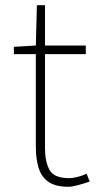

<svg xmlns="http://www.w3.org/2000/svg" viewBox="-20 -701 374 734"><path d="M241 13Q192 13 165 -6Q138 -25 127.5 -59.5Q117 -94 117 -140V-494H33V-522L117 -527L121 -681H152V-527H308V-494H152V-135Q152 -84 169 -52Q186 -20 244 -20Q259 -20 278 -25Q297 -30 311 -37L323 -7Q300 1 277.5 7Q255 13 241 13Z"/></svg>

Font: Noto Sans KR Thin
Style: Regular
Weight: 100
Designer: Ryoko NISHIZUKA 西塚涼子 (kana, bopomofo & ideographs); Paul D. Hunt (Latin, Greek & Cyrillic); Sandoll Communications 산돌커뮤니
Foundry: Adobe
Version: Version 2.004-H2;hotconv 1.0.118;makeotfexe 2.5.65603